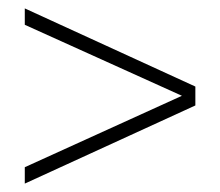

<svg xmlns="http://www.w3.org/2000/svg" viewBox="-20 -557 524 457"><path d="M39 -120 445 -306V-351L39 -537V-498L413 -329L39 -159Z"/></svg>

Font: Montserrat ExtraLight
Style: Regular
Weight: 250
Designer: Julieta Ulanovsky
Foundry: Julieta Ulanovsky
Version: Version 4.000